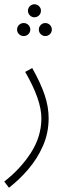

<svg xmlns="http://www.w3.org/2000/svg" viewBox="-35 -650 317 900"><path d="M7 230 -15 201Q61 142 110 66Q159 -10 159 -96Q159 -182 83 -313L116 -331Q156 -260 174.5 -204.5Q193 -149 193 -96Q193 -27 166.5 33.5Q140 94 97 144Q54 194 7 230ZM126 -569Q114 -569 105 -578Q96 -587 96 -600Q96 -612 105 -621Q114 -630 126 -630Q139 -630 148 -621Q157 -612 157 -600Q157 -587 148 -578Q139 -569 126 -569ZM76 -481Q63 -481 54 -490Q45 -499 45 -511Q45 -524 54 -533Q63 -542 76 -542Q89 -542 98 -533Q107 -524 107 -511Q107 -499 98 -490Q89 -481 76 -481ZM177 -481Q165 -481 156 -490Q147 -499 147 -511Q147 -524 156 -533Q165 -542 177 -542Q190 -542 199 -533Q208 -524 208 -511Q208 -499 199 -490Q190 -481 177 -481Z"/></svg>

Font: Noto Sans Arabic UI XCn XLt
Style: Regular
Weight: 200
Width: 2
Designer: Monotype Design Team, Nadine Chahine and Nizar Qandah
Foundry: Monotype Imaging Inc.
Version: Version 2.010; ttfautohint (v1.8.4.7-5d5b)